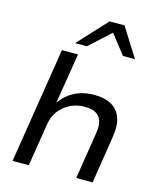

<svg xmlns="http://www.w3.org/2000/svg" viewBox="-135 -1036 935 1130"><g transform="rotate(15 332.5 -470.5)"><path d="M51 0 163 -705H261L209 -384H203Q237 -441 291.5 -470.5Q346 -500 416 -500Q480 -500 521 -477Q562 -454 579 -407.5Q596 -361 584 -288L539 0H439L484 -284Q492 -331 482.5 -360Q473 -389 448 -403.5Q423 -418 380 -418Q331 -418 290.5 -397.5Q250 -377 224.5 -342.5Q199 -308 192 -263L150 0ZM227 -765 390 -941H481L592 -765H519L427 -882L299 -765Z"/></g></svg>

Font: Nunito Sans 10pt SemiExpanded Medium
Style: Italic
Weight: 500
Width: 6
Italic angle: -9°
Designer: Vernon Adams
Foundry: Vernon Adams
Version: Version 3.101;gftools[0.9.27]